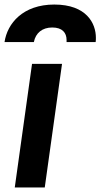

<svg xmlns="http://www.w3.org/2000/svg" viewBox="-54 -825 442 845"><path d="M95 -640C103 -680 132 -704 176 -704C220 -704 239 -681 239 -649C239 -646 239 -643 239 -640H367C368 -646 368 -653 368 -659C368 -722 327 -805 185 -805C47 -805 -22 -722 -34 -640ZM143 0 219 -544H87L11 0Z"/></svg>

Font: Plus Jakarta Sans
Style: Bold Italic
Weight: 700
Italic angle: -8°
Designer: Gumpita Rahayu
Foundry: Tokotype
Version: Version 2.071;gftools[0.9.30]